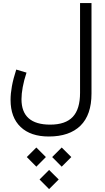

<svg xmlns="http://www.w3.org/2000/svg" viewBox="-20 -666 706 1287"><path d="M329.6 386.7 393.6 322.8 458 386.7 393.6 451.2ZM159.7 386.7 223.6 322.8 287.6 386.7 223.6 451.2ZM245.1 537.1 309.1 473.1 373.5 537.1 309.1 601.6ZM316.4 169.4Q418.9 169.4 467.8 117.4Q516.6 65.4 516.6 -43.5V-645.5H593.3V-38.6Q593.3 104 519.3 176.5Q445.3 249 307.1 249Q185.5 249 118.2 185.1Q50.8 121.1 50.8 3.4Q50.8 -38.6 59.8 -88.1Q68.8 -137.7 88.9 -199.7L157.7 -179.2Q140.6 -127.4 132.3 -82Q124 -36.6 124 -1Q124 169.4 316.4 169.4Z"/></svg>

Font: Estedad-FD Regular
Style: FD-Regular
Weight: 400
Designer: Amin Abedi
Version: Version 7.3